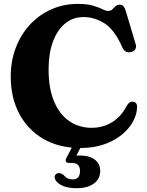

<svg xmlns="http://www.w3.org/2000/svg" viewBox="-20 -739 754 984"><path d="M682.5 -192Q682.5 -155 662.5 -117.5Q642.5 -80 604.8 -49Q567 -18 513.5 0.8Q460 19.5 393 19.5Q282.5 19.5 202.2 -27.2Q122 -74 78.5 -156.5Q35 -239 35 -346Q35 -426.5 61 -494.5Q87 -562.5 133.5 -612.8Q180 -663 242.8 -691Q305.5 -719 378.5 -719Q427 -719 457 -710Q487 -701 504.8 -692Q522.5 -683 534 -683Q547.5 -683 555.5 -691Q563.5 -699 571.8 -707Q580 -715 594 -715Q615 -715 624 -685L676 -510.5Q680 -497 673 -486.2Q666 -475.5 652.5 -472.5Q620.5 -465 607.5 -495Q568.5 -584.5 517.5 -618Q466.5 -651.5 407.5 -651.5Q353.5 -651.5 313.5 -618.5Q273.5 -585.5 251.2 -525.2Q229 -465 229 -382.5Q229 -285 257.5 -218.2Q286 -151.5 335.8 -117.8Q385.5 -84 449.5 -84Q508.5 -84 555 -113Q601.5 -142 629.5 -196.5Q643 -221 664 -217.5Q682.5 -214 682.5 -192ZM360.5 -6.5H405L371.5 58.5Q379 58 388.5 58Q439 58 466.2 79.2Q493.5 100.5 493.5 137.5Q493.5 177.5 461.5 201.5Q429.5 225.5 371 225.5Q322 225.5 292.5 209Q263 192.5 260 170.5Q259.5 161 265.5 154.8Q271.5 148.5 280 148Q287.5 147.5 293.5 150.5Q299.5 153.5 305.5 157.5Q323.5 180.5 353.5 180.5Q390 180.5 390 136.5Q390 96 348 96H333.5Q321 96 317.8 88.8Q314.5 81.5 320 71Z"/></svg>

Font: Fraunces 9pt
Style: Bold
Weight: 700
Version: Version 1.000;[b76b70a41]